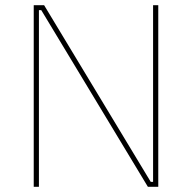

<svg xmlns="http://www.w3.org/2000/svg" viewBox="-20 -720 740 740"><path d="M110 0H130V-681H139L550 0H590V-700H570V-19H561L150 -700H110Z"/></svg>

Font: Fixel Text Thin
Style: Regular
Weight: 100
Width: 4
Designer: AlfaBravo + MacPaw
Foundry: Kyrylo Tkachov, Marchela Mozhyna, Serhii Makarenko, Maria Weinstein, Zakhar Kryvoshyya
Version: Version 1.211